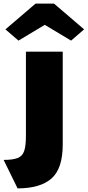

<svg xmlns="http://www.w3.org/2000/svg" viewBox="-64 -820 484 1059"><path d="M33 219 -44 62Q7 62 33.5 51.5Q60 41 69.5 12.5Q79 -16 79 -71V-535H282V-23Q282 110 220 164.5Q158 219 33 219ZM38 -596 -34 -658 132 -800H234L400 -658L328 -596L183 -683Z"/></svg>

Font: Lexend Black
Style: Regular
Weight: 900
Designer: Bonnie Shaver-Troup, Thomas Jockin
Foundry: Lexend
Version: Version 1.007; ttfautohint (v1.8.3)